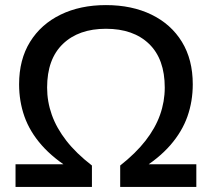

<svg xmlns="http://www.w3.org/2000/svg" viewBox="-20 -734 832 754"><path d="M41 0V-89H267V-64Q190 -111 143.5 -164Q97 -217 76 -276.5Q55 -336 55 -403Q55 -500 98 -569.5Q141 -639 218 -676.5Q295 -714 396 -714Q498 -714 575 -676.5Q652 -639 694.5 -569.5Q737 -500 737 -403Q737 -336 716 -276.5Q695 -217 649 -164Q603 -111 526 -64V-89H751V0H452V-84Q513 -132 551.5 -181.5Q590 -231 608.5 -283Q627 -335 627 -390Q627 -502 565.5 -561.5Q504 -621 396 -621Q289 -621 227 -561.5Q165 -502 165 -390Q165 -335 183.5 -283Q202 -231 240.5 -181.5Q279 -132 341 -84V0Z"/></svg>

Font: NunitoSans_10ptSemiBold
Style: Regular
Weight: 600
Designer: Vernon Adams
Foundry: Vernon Adams
Version: Version 3.101;gftools[0.9.27]